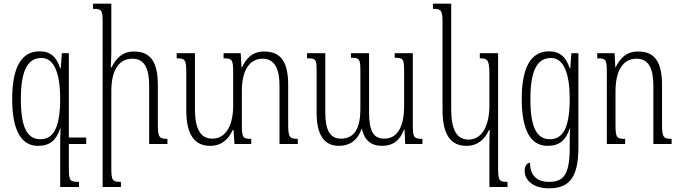

<svg xmlns="http://www.w3.org/2000/svg" viewBox="-20 -780 3683 1040"><path d="M315 -492 309 -410H306C286 -473 252 -502 194 -502C97 -502 46 -417 46 -244C46 -68 98 10 186 10C251 10 285 -21 306 -84H308C306 -58 306 -20 306 35V233H408V205C359 205 353 201 353 131V0H447V-35H353V-492ZM198 -26C125 -26 93 -95 93 -243C93 -389 125 -466 205 -466C274 -466 306 -381 306 -244C306 -63 255 -26 198 -26Z M887 -28C844 -28 835 -35 835 -104V-319C835 -444 796 -501 706 -501C641 -501 609 -463 584 -415H580C581 -441 583 -467 583 -494V-760H484V-732C531 -732 536 -726 536 -658V233H635V205C591 205 583 201 583 131V-286C583 -412 632 -462 697 -462C764 -462 788 -407 788 -315V0H887Z M1541 -104V-319C1541 -444 1502 -501 1411 -501C1347 -501 1315 -465 1291 -416H1288L1284 -492H1191V-464C1236 -464 1243 -458 1243 -390V-207C1243 -109 1208 -29 1130 -29C1065 -29 1036 -84 1036 -188V-492H937V-464C981 -464 989 -458 989 -391V-185C989 -46 1036 10 1119 10C1180 10 1217 -25 1241 -76H1245L1250 0H1341V-28C1296 -28 1290 -33 1290 -106V-285C1290 -411 1339 -462 1403 -462C1470 -462 1494 -403 1494 -315V0H1593V-28C1550 -28 1541 -35 1541 -104Z M2118 -492V-467C2165 -467 2169 -461 2169 -391V-203C2169 -106 2139 -29 2062 -29C2003 -29 1979 -69 1979 -174V-492H1881V-467C1928 -467 1932 -461 1932 -392V-189C1932 -96 1906 -29 1827 -29C1765 -29 1742 -78 1742 -174V-492H1643V-464C1692 -464 1695 -460 1695 -393V-170C1695 -47 1737 10 1816 10C1873 10 1918 -19 1938 -82H1940C1954 -21 1989 10 2049 10C2109 10 2147 -20 2168 -78H2171L2175 0H2268V-28C2221 -28 2216 -36 2216 -105V-492Z M2631 233H2729V205C2684 205 2678 200 2678 127V-492H2579V-464C2619 -464 2631 -459 2631 -378V-207C2631 -109 2596 -24 2518 -24C2453 -24 2424 -79 2424 -188V-760H2325V-732C2369 -732 2377 -726 2377 -659V-185C2377 -46 2424 10 2507 10C2568 10 2605 -25 2629 -76H2633C2632 -54 2631 -25 2631 -3Z M2953 240C3054 240 3113 193 3113 20V-492H3075L3069 -410H3066C3045 -473 3012 -502 2954 -502C2857 -502 2806 -417 2806 -244C2806 -68 2858 10 2946 10C3011 10 3045 -21 3066 -84H3068C3066 -64 3066 -53 3066 -5V21C3066 176 3026 205 2953 205C2884 205 2851 166 2851 102C2833 102 2822 121 2822 145C2822 197 2869 240 2953 240ZM2958 -26C2885 -26 2853 -95 2853 -243C2853 -389 2885 -466 2965 -466C3034 -466 3066 -381 3066 -244C3066 -63 3015 -26 2958 -26Z M3618 -28C3575 -28 3566 -35 3566 -104V-319C3566 -444 3527 -501 3437 -501C3372 -501 3340 -465 3315 -416H3313L3309 -492H3215V-464C3262 -464 3267 -458 3267 -390V0H3366V-28C3322 -28 3314 -32 3314 -103V-285C3314 -411 3363 -462 3428 -462C3495 -462 3519 -407 3519 -315V0H3618Z"/></svg>

Font: Noto Serif Armenian ExtraCondensed Light
Style: Regular
Weight: 300
Width: 2
Designer: Monotype Design Team
Foundry: Monotype Imaging Inc.
Version: Version 2.008